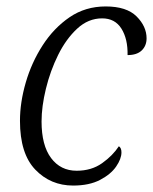

<svg xmlns="http://www.w3.org/2000/svg" viewBox="-20 -566 475 596"><path d="M207 10Q137 10 89.5 -39.5Q42 -89 42 -191Q42 -248 60 -310Q78 -372 112.5 -425.5Q147 -479 196 -512.5Q245 -546 308 -546Q373 -546 404 -515Q435 -484 435 -447Q435 -424 420 -409.5Q405 -395 376 -395Q377 -445 357 -477Q337 -509 297 -509Q254 -509 219.5 -477Q185 -445 160.5 -395.5Q136 -346 122.5 -290.5Q109 -235 109 -189Q109 -115 138.5 -75.5Q168 -36 218 -36Q264 -36 297 -59.5Q330 -83 349 -112Q357 -107 357 -93Q357 -73 340.5 -49Q324 -25 290.5 -7.5Q257 10 207 10Z"/></svg>

Font: Noto Serif SemiCondensed Light
Style: Italic
Weight: 300
Width: 4
Italic angle: -12°
Designer: Monotype Design Team
Foundry: Monotype Imaging Inc.
Version: Version 2.013; ttfautohint (v1.8.4.7-5d5b)